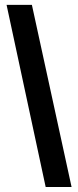

<svg xmlns="http://www.w3.org/2000/svg" viewBox="-20 -745 318 782"><path d="M109.9 -725.1 271.5 16.6H166L6.8 -725.1Z"/></svg>

Font: Arimo SemiBold
Style: Regular
Weight: 600
Designer: Steve Matteson
Foundry: Monotype Imaging Inc.
Version: Version 1.33